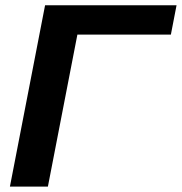

<svg xmlns="http://www.w3.org/2000/svg" viewBox="-20 -708 689 728"><path d="M273.4 -576.7 161.6 -0.5H17.6L150.9 -688H649.4L627.9 -576.7Z"/></svg>

Font: Arimo
Style: Bold Italic
Weight: 700
Italic angle: -12°
Designer: Steve Matteson
Foundry: Monotype Imaging Inc.
Version: Version 1.33